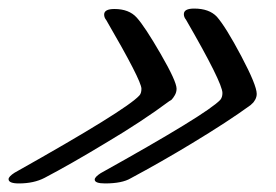

<svg xmlns="http://www.w3.org/2000/svg" viewBox="-58 -429 643 448"><path d="M448 -390Q469 -366 505 -298Q541 -230 541 -210Q541 -203 537.5 -196.5Q534 -190 530 -187L527 -184Q475 -146 389 -94Q318 -51 247 -13Q227 -1 187 -1Q163 -1 163 -10Q163 -16 177 -25Q425 -163 456 -196Q461 -202 461 -212Q461 -236 376 -383Q371 -389 371 -396Q371 -409 395 -409Q430 -409 448 -390ZM261 -388Q280 -367 317 -303Q354 -239 354 -222Q354 -214 350 -207Q346 -200 342 -196L337 -193Q274 -146 188 -95Q107 -46 46 -14Q21 -1 -14 -1Q-38 -1 -38 -11Q-38 -17 -24 -26Q236 -172 267 -206Q272 -211 272 -222Q272 -241 190 -382Q185 -388 185 -395Q185 -408 209 -408Q243 -408 261 -388Z"/></svg>

Font: Aguafina Script
Style: Regular
Weight: 400
Designer: Angel Koziupa and Alejandro Paul
Foundry: Angel Koziupa and Alejandro Paul
Version: Version 1.000